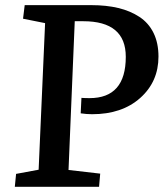

<svg xmlns="http://www.w3.org/2000/svg" viewBox="-20 -720 639 740"><path d="M293.9 -342.8Q307.1 -341.8 325.2 -341.8Q464.8 -341.8 464.8 -501Q464.8 -638.2 300.8 -638.2H268.1L244.1 -64.9L366.2 -50.8L361.8 0H37.1L42 -49.8L128.9 -65.9L153.8 -630.9L68.8 -647.9L75.2 -700.2H332Q389.6 -700.2 435.8 -689.2Q481.9 -678.2 517.3 -655Q552.7 -631.8 571.8 -593Q590.8 -554.2 590.8 -502Q590.8 -405.3 520.5 -342.5Q450.2 -279.8 335 -279.8Q314 -279.8 291 -283.2Z"/></svg>

Font: Literata Book SemiBold
Style: Italic
Weight: 600
Italic angle: -3°
Designer: Latin by Veronika Burian and Jose Scaglione. Greek by Irene Vlachou. Cyrillic by Vera Evstafieva
Foundry: TypeTogether
Version: Version 1.003;PS 001.003;hotconv 1.0.88;makeotf.lib2.5.64775